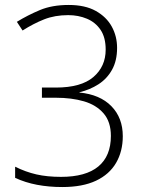

<svg xmlns="http://www.w3.org/2000/svg" viewBox="-20 -744 594 774"><path d="M231 10Q177 10 129.5 1Q82 -8 41 -27V-72Q83 -51 126.5 -41Q170 -31 226 -31Q326 -31 376.5 -73Q427 -115 427 -196Q427 -253 397.5 -287Q368 -321 318.5 -335.5Q269 -350 205 -350H149V-391H205Q307 -391 356.5 -433.5Q406 -476 406 -544Q406 -593 385.5 -623.5Q365 -654 330.5 -668.5Q296 -683 255 -683Q201 -683 158 -666Q115 -649 71 -621L48 -656Q92 -683 141 -703.5Q190 -724 257 -724Q323 -724 366 -700Q409 -676 430.5 -637Q452 -598 452 -551Q452 -499 431.5 -462.5Q411 -426 376.5 -404Q342 -382 300 -372V-371Q383 -363 429 -316Q475 -269 475 -195Q475 -134 448 -87.5Q421 -41 367 -15.5Q313 10 231 10Z"/></svg>

Font: Noto Sans Oriya ExtraLight
Style: Regular
Weight: 250
Version: Version 2.003